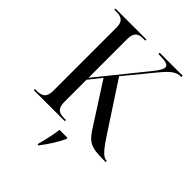

<svg xmlns="http://www.w3.org/2000/svg" viewBox="-262 -840 1187 1187"><g transform="rotate(45 331.5 -246.5)"><path d="M34 0H305V-10H289C239 -10 219 -30 219 -83V-276L285 -359L454 -96C503 -18 529 0 642 0H663V-10H661C634 -10 609 -33 556 -113L346 -434L489 -608C551 -684 577 -703 622 -703V-714H421V-703C487 -703 510 -696 510 -674C510 -658 496 -635 463 -595L219 -293V-632C219 -684 239 -704 287 -704H305V-714H34V-704H53C101 -704 122 -685 122 -635V-82C122 -30 100 -10 52 -10H34ZM288 213V221H296C332 175 369 117 390 71V61H320C313 113 303 158 288 213Z"/></g></svg>

Font: Noto Serif Display SemiCondensed
Style: Regular
Weight: 400
Width: 4
Designer: Monotype Design Team
Foundry: Monotype Imaging Inc.
Version: Version 2.009